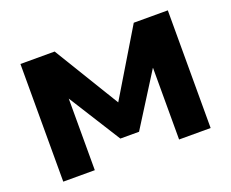

<svg xmlns="http://www.w3.org/2000/svg" viewBox="-114 -893 1301 1081"><g transform="rotate(-20 536.5 -352.5)"><path d="M95 0V-705H300L540 -311H537L774 -705H978V0H789V-429H788L592 -118H480L284 -429V0Z"/></g></svg>

Font: Nunito Sans 7pt SemiExpanded Black
Style: Regular
Weight: 900
Width: 6
Designer: Vernon Adams
Foundry: Vernon Adams
Version: Version 3.101;gftools[0.9.27]